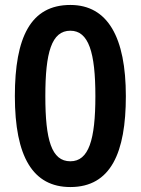

<svg xmlns="http://www.w3.org/2000/svg" viewBox="-20 -745 569 775"><path d="M488 -357C488 -594 415 -725 264 -725C104 -725 40 -595 40 -357C40 -112 113 10 264 10C428 10 488 -130 488 -357ZM163 -357C163 -533 188 -621 264 -621C338 -621 365 -533 365 -357C365 -180 338 -94 264 -94C188 -94 163 -180 163 -357Z"/></svg>

Font: Noto Sans Arabic SemCond SemBd
Style: Regular
Weight: 600
Width: 4
Designer: Monotype Design Team, Nadine Chahine, Nizar Qandah and Khaled Hosny
Foundry: Monotype Imaging Inc.
Version: Version 2.012